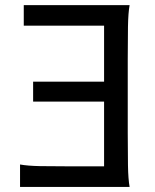

<svg xmlns="http://www.w3.org/2000/svg" viewBox="-20 -733 606 753"><path d="M388.2 -412.6V-632.3H73.2V-712.9H488.3Q482.9 -683.6 481.9 -628.2Q481 -572.8 481 -500.5V-212.4Q481 -140.1 481.9 -84.7Q482.9 -29.3 488.3 0H58.6V-87.9Q87.9 -82.5 137.2 -81.5Q186.5 -80.6 259.3 -80.6H388.2V-334.5H109.9V-412.6Z"/></svg>

Font: Andika FrenchTight
Style: Regular
Weight: 400
Designer: Victor Gaultney, Annie Olsen, Julie Remington, Don Collingsworth, Eric Hays, Becca Hirsbrunner
Foundry: SIL International
Version: Version 5.000 ; Dig1 Dig4Opn Dig7 LnSpcTght